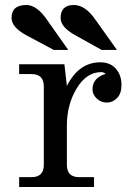

<svg xmlns="http://www.w3.org/2000/svg" viewBox="-20 -744 536 764"><path d="M354 0H56.2V-39.1H105.5Q154.3 -39.1 154.3 -87.9V-400.4Q154.3 -449.2 105.5 -449.2H56.2V-488.3H236.3L246.1 -401.9Q293.5 -496.1 379.4 -496.1Q418.5 -496.1 440.9 -470.7Q463.4 -445.3 463.4 -406.2Q463.4 -371.6 445.8 -353.8Q428.2 -335.9 405.3 -335.9Q381.3 -335.9 364.7 -352.1Q348.1 -368.2 348.1 -388.7Q348.1 -434.1 400.4 -450.2Q392.1 -457 382.8 -457Q324.2 -457 285.2 -392.3Q246.1 -327.6 246.1 -244.1V-87.9Q246.1 -39.1 294.9 -39.1H354ZM384.3 -545.4 278.3 -604.5Q221.2 -636.2 221.2 -672.4Q221.2 -724.1 273.9 -724.1Q319.8 -724.1 360.4 -664.6L445.3 -545.4ZM193.8 -545.4 83 -604.5Q25.9 -636.2 25.9 -672.9Q25.9 -724.1 85 -724.1Q126.5 -724.1 167.5 -664.6L251.5 -545.4Z"/></svg>

Font: Munson
Style: Regular
Weight: 400
Designer: Paul James MIller
Foundry: High-Logic / Made with FontCreator
Version: Version 2.10;May 5, 2019;FontCreator 11.5.0.2430 64-bit